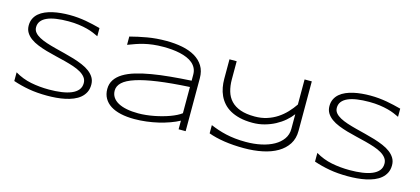

<svg xmlns="http://www.w3.org/2000/svg" viewBox="-57 -1132 3488 1595"><g transform="rotate(15 1687.0 -335.0)"><path d="M654.8 -571.8Q635.7 -581.1 610.8 -591.6Q585.9 -602.1 554 -610.4Q522 -618.7 481.9 -624.3Q441.9 -629.9 393.1 -629.9Q334 -629.9 287.8 -623Q241.7 -616.2 209.7 -601.8Q177.7 -587.4 160.9 -565.4Q144 -543.5 144 -513.2Q144 -487.8 159.9 -468.8Q175.8 -449.7 202.9 -435.1Q230 -420.4 266.4 -408.4Q302.7 -396.5 343.5 -386Q384.3 -375.5 427.5 -364.7Q470.7 -354 511.5 -341.6Q552.2 -329.1 588.6 -313.7Q625 -298.3 652.1 -277.8Q679.2 -257.3 695.1 -231Q710.9 -204.6 710.9 -169.9Q710.9 -132.3 696.8 -104.2Q682.6 -76.2 658.4 -55.9Q634.3 -35.6 601.8 -22.2Q569.3 -8.8 532.5 -1Q495.6 6.8 456.3 10Q417 13.2 378.9 13.2Q291.5 13.2 220.5 0.5Q149.4 -12.2 85 -34.2V-108.9Q151.4 -69.3 225.3 -54.7Q299.3 -40 380.9 -40Q438.5 -40 487.3 -46.9Q536.1 -53.7 571.8 -68.6Q607.4 -83.5 627.2 -107.4Q647 -131.3 647 -166Q647 -193.8 631.1 -214.8Q615.2 -235.8 588.1 -251.7Q561 -267.6 524.7 -279.8Q488.3 -292 447.8 -302.5Q407.2 -313 364 -323Q320.8 -333 280.3 -344.7Q239.7 -356.4 203.4 -371.1Q167 -385.7 139.9 -405.5Q112.8 -425.3 96.9 -451.2Q81.1 -477.1 81.1 -511.2Q81.1 -544.9 93.8 -571Q106.4 -597.2 128.7 -616.2Q150.9 -635.3 180.7 -648.2Q210.4 -661.1 244.4 -668.7Q278.3 -676.3 314.9 -679.7Q351.6 -683.1 387.2 -683.1Q426.3 -683.1 461.2 -679.7Q496.1 -676.3 528.6 -670.7Q561 -665 592 -657.7Q623 -650.4 654.8 -642.1Z M1507.3 0V-74.2Q1472.2 -55.2 1427.5 -39.1Q1382.8 -22.9 1333.3 -11.2Q1283.7 0.5 1231.4 6.8Q1179.2 13.2 1128.9 13.2Q1063.5 13.2 1011.5 1.5Q959.5 -10.3 923.3 -33.4Q887.2 -56.6 867.7 -91.1Q848.1 -125.5 848.1 -170.9Q848.1 -215.8 870.8 -250.2Q893.6 -284.7 935.5 -310.3Q977.5 -335.9 1036.9 -353.8Q1096.2 -371.6 1169.4 -384Q1242.7 -396.5 1327.9 -404.5Q1413.1 -412.6 1507.3 -418V-469.2Q1507.3 -500.5 1495.6 -524.4Q1483.9 -548.3 1462.9 -566.2Q1441.9 -584 1413.6 -595.9Q1385.3 -607.9 1352.3 -615.2Q1319.3 -622.6 1283 -625.7Q1246.6 -628.9 1210 -628.9Q1160.6 -628.9 1120.1 -624Q1079.6 -619.1 1044.4 -610.6Q1009.3 -602.1 977.1 -590.8Q944.8 -579.6 912.1 -566.9V-638.2Q980 -656.2 1056.9 -669.7Q1133.8 -683.1 1220.2 -683.1Q1293.5 -683.1 1356.9 -670.7Q1420.4 -658.2 1467.3 -630.9Q1514.2 -603.5 1541 -560.3Q1567.9 -517.1 1567.9 -455.1V0ZM1507.3 -363.8Q1347.7 -355 1234.6 -338.9Q1121.6 -322.8 1049.8 -299.3Q978 -275.9 944.6 -244.6Q911.1 -213.4 911.1 -173.8Q911.1 -141.6 927.5 -116.7Q943.8 -91.8 974.6 -75Q1005.4 -58.1 1049.3 -49.6Q1093.3 -41 1147.9 -41Q1180.2 -41 1214.6 -44.7Q1249 -48.3 1283.2 -54.9Q1317.4 -61.5 1350.6 -70.6Q1383.8 -79.6 1413.1 -90.3Q1442.4 -101.1 1466.6 -113.3Q1490.7 -125.5 1507.3 -138.2Z M2473.1 -245.1Q2473.1 -179.2 2442.4 -131.1Q2411.6 -83 2357.7 -51.3Q2303.7 -19.5 2230.2 -4.2Q2156.7 11.2 2071.3 11.2Q1978.5 11.2 1900.9 -0.7Q1823.2 -12.7 1765.1 -34.2V-105Q1796.4 -91.8 1829.6 -80.6Q1862.8 -69.3 1900.4 -60.8Q1938 -52.2 1980.7 -47.6Q2023.4 -43 2073.2 -43Q2143.6 -43 2205.1 -56.4Q2266.6 -69.8 2312.3 -95.5Q2357.9 -121.1 2384.5 -158.7Q2411.1 -196.3 2411.1 -245.1V-372.1Q2387.7 -340.3 2353.8 -311.3Q2319.8 -282.2 2278.1 -260Q2236.3 -237.8 2187.5 -224.4Q2138.7 -210.9 2084.5 -210.9Q2022.9 -210.9 1975.3 -222.4Q1927.7 -233.9 1892.3 -253.9Q1856.9 -273.9 1832.5 -301.5Q1808.1 -329.1 1793.2 -361.6Q1778.3 -394 1771.7 -429.7Q1765.1 -465.3 1765.1 -502V-670.9H1827.1V-515.1Q1827.1 -459 1840.6 -413.1Q1854 -367.2 1884.8 -334.5Q1915.5 -301.8 1965.6 -283.9Q2015.6 -266.1 2089.4 -266.1Q2146.5 -266.1 2194.3 -281.5Q2242.2 -296.9 2281.7 -323Q2321.3 -349.1 2353.5 -383.3Q2385.7 -417.5 2411.1 -455.1V-670.9H2473.1Z M3241.2 -571.8Q3222.2 -581.1 3197.3 -591.6Q3172.4 -602.1 3140.4 -610.4Q3108.4 -618.7 3068.4 -624.3Q3028.3 -629.9 2979.5 -629.9Q2920.4 -629.9 2874.3 -623Q2828.1 -616.2 2796.1 -601.8Q2764.2 -587.4 2747.3 -565.4Q2730.5 -543.5 2730.5 -513.2Q2730.5 -487.8 2746.3 -468.8Q2762.2 -449.7 2789.3 -435.1Q2816.4 -420.4 2852.8 -408.4Q2889.2 -396.5 2929.9 -386Q2970.7 -375.5 3013.9 -364.7Q3057.1 -354 3097.9 -341.6Q3138.7 -329.1 3175 -313.7Q3211.4 -298.3 3238.5 -277.8Q3265.6 -257.3 3281.5 -231Q3297.4 -204.6 3297.4 -169.9Q3297.4 -132.3 3283.2 -104.2Q3269 -76.2 3244.9 -55.9Q3220.7 -35.6 3188.2 -22.2Q3155.8 -8.8 3118.9 -1Q3082 6.8 3042.7 10Q3003.4 13.2 2965.3 13.2Q2877.9 13.2 2806.9 0.5Q2735.8 -12.2 2671.4 -34.2V-108.9Q2737.8 -69.3 2811.8 -54.7Q2885.7 -40 2967.3 -40Q3024.9 -40 3073.7 -46.9Q3122.6 -53.7 3158.2 -68.6Q3193.8 -83.5 3213.6 -107.4Q3233.4 -131.3 3233.4 -166Q3233.4 -193.8 3217.5 -214.8Q3201.7 -235.8 3174.6 -251.7Q3147.5 -267.6 3111.1 -279.8Q3074.7 -292 3034.2 -302.5Q2993.7 -313 2950.4 -323Q2907.2 -333 2866.7 -344.7Q2826.2 -356.4 2789.8 -371.1Q2753.4 -385.7 2726.3 -405.5Q2699.2 -425.3 2683.3 -451.2Q2667.5 -477.1 2667.5 -511.2Q2667.5 -544.9 2680.2 -571Q2692.9 -597.2 2715.1 -616.2Q2737.3 -635.3 2767.1 -648.2Q2796.9 -661.1 2830.8 -668.7Q2864.7 -676.3 2901.4 -679.7Q2938 -683.1 2973.6 -683.1Q3012.7 -683.1 3047.6 -679.7Q3082.5 -676.3 3115 -670.7Q3147.5 -665 3178.5 -657.7Q3209.5 -650.4 3241.2 -642.1Z"/></g></svg>

Font: Syncopate
Style: Regular
Weight: 300
Width: 7
Designer: Astigmatic (AOETI)
Foundry: Astigmatic (AOETI)
Version: Version 001.000